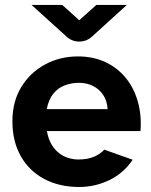

<svg xmlns="http://www.w3.org/2000/svg" viewBox="-20 -734 603 766"><path d="M296.1 12Q216.4 12 156.3 -20.1Q96.2 -52.1 62.9 -111Q29.5 -169.9 29.5 -250.2Q29.5 -329.2 65.2 -387.2Q100.8 -445.1 160.2 -477Q219.6 -508.9 290.8 -508.9Q351.4 -508.9 399.7 -486.6Q447.9 -464.3 481.1 -424Q514.2 -383.7 529.8 -329.2Q545.3 -274.8 540.5 -211.2H167.1Q172.7 -180.1 185.1 -158.6Q197.6 -137.2 214.9 -123.7Q232.2 -110.1 252.4 -103.9Q272.6 -97.7 292.8 -97.7Q329.1 -97.7 355.2 -108.8Q381.2 -119.9 395.8 -137L509.3 -96.7Q472.6 -42.4 415.7 -15.2Q358.7 12 296.1 12ZM166.4 -298.5H409.3Q407.6 -331.1 392.2 -354.5Q376.7 -378 351.7 -390.8Q326.7 -403.6 294.1 -403.6Q265.1 -403.6 238.3 -393.4Q211.5 -383.3 192.9 -360.5Q174.2 -337.7 166.4 -298.5ZM296.4 -568.2Q267.2 -568.2 246.4 -587.2L106 -714.2H228.4L296.2 -653.2L364.2 -714.2H485.9L346.2 -587.2Q324.6 -568.2 296.4 -568.2Z"/></svg>

Font: Atkinson Hyperlegible Next
Style: Regular
Weight: 400
Designer: Elliott Scott, Megan Eiswerth, Linus Boman, Theodore Petrosky, Letters from Sweden
Foundry: Applied Design Works, Letters from Sweden
Version: Version 2.001